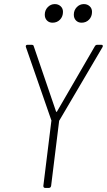

<svg xmlns="http://www.w3.org/2000/svg" viewBox="-20 -919 523 939"><path d="M192 -10 231 -326Q231 -327 231.5 -328.5Q232 -330 231 -331L107 -688L106 -692Q106 -700 115 -700H134Q144 -700 145 -693L254 -374Q254 -372 256 -372Q258 -372 259 -374L444 -693Q448 -700 456 -700H476Q481 -700 482.5 -696.5Q484 -693 481 -688L271 -331Q269 -330 269 -326L230 -10Q228 0 219 0H201Q192 0 192 -10ZM341 -847Q341 -869 355.5 -884Q370 -899 390 -899Q407 -899 418.5 -888.5Q430 -878 430 -861Q430 -838 415.5 -823Q401 -808 379 -808Q362 -808 351.5 -819Q341 -830 341 -847ZM199 -847Q199 -869 213.5 -884Q228 -899 248 -899Q265 -899 276.5 -888.5Q288 -878 288 -861Q288 -838 273.5 -823Q259 -808 237 -808Q220 -808 209.5 -819Q199 -830 199 -847Z"/></svg>

Font: Barlow Semi Condensed ExLight
Style: Italic
Weight: 275
Width: 4
Italic angle: -7°
Designer: Jeremy Tribby
Foundry: Tribby Type
Version: Version 1.408